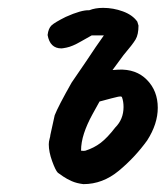

<svg xmlns="http://www.w3.org/2000/svg" viewBox="-20 -444 421 488"><path d="M127 -5Q121 -11 112.5 -34.5Q104 -58 104 -77Q104 -84 106 -91Q108 -98 108 -101L119 -151Q128 -174 162 -234Q206 -298 223 -324L244 -354H213Q207 -351 185.5 -338.5Q164 -326 149 -323Q139 -321 136 -321Q107 -321 101 -355Q103 -372 111 -379.5Q119 -387 147 -401Q187 -419 207 -418Q222 -424 242 -424Q268 -424 292.5 -415Q317 -406 329 -389L332 -379Q332 -356 324.5 -343.5Q317 -331 294 -304L266 -266L281 -267Q326 -269 353.5 -241Q381 -213 381 -170Q381 -129 354 -87Q323 -44 282 -10Q241 24 192 24Q175 22 162.5 16.5Q150 11 140.5 4.5Q131 -2 127 -5ZM254 -372 253 -370ZM197 -61Q219 -68 236 -81Q253 -94 273 -120Q294 -141 294 -172Q294 -186 290 -197Q289 -200 279.5 -198Q270 -196 233 -186Q229 -179 215 -153.5Q201 -128 193.5 -105Q186 -82 186 -61Q194 -60 197 -61Z"/></svg>

Font: Caveat
Style: Bold
Weight: 700
Designer: Pablo Impallari
Foundry: Pablo Impallari
Version: Version 1.500; ttfautohint (v1.6)